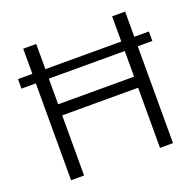

<svg xmlns="http://www.w3.org/2000/svg" viewBox="-125 -845 1000 978"><g transform="rotate(-20 375.0 -356.5)"><path d="M580.5 0Q580.5 -60 580.5 -115.5Q580.5 -171 580.5 -236.5V-475Q580.5 -541.5 580.5 -597.2Q580.5 -653 580.5 -713H651Q651 -673 651 -635.2Q651 -597.5 651 -558.2Q651 -519 651 -475V-236.5Q651 -171 651 -115.5Q651 -60 651 0ZM98.5 0Q98.5 -60 98.5 -115.5Q98.5 -171 98.5 -236.5V-475Q98.5 -519 98.5 -558.2Q98.5 -597.5 98.5 -635.2Q98.5 -673 98.5 -713H169Q169 -653 169 -597.2Q169 -541.5 169 -475V-236.5Q169 -171 169 -115.5Q169 -60 169 0ZM141 -326V-386H611.5V-326ZM20.5 -525V-576.5Q71 -576.5 118.5 -576.5Q166 -576.5 207.5 -576.5H543Q584.5 -576.5 631.8 -576.5Q679 -576.5 730 -576.5V-525Q679 -525 631.8 -525Q584.5 -525 543 -525H207.5Q166 -525 118.5 -525Q71 -525 20.5 -525Z"/></g></svg>

Font: Commissioner Thin Light
Style: Regular
Weight: 300
Version: Version 1.000